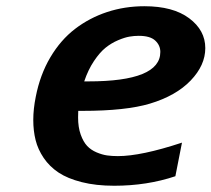

<svg xmlns="http://www.w3.org/2000/svg" viewBox="-20 -573 673 611"><path d="M439.5 -553.2Q530.8 -553.2 582 -514.9Q633.3 -476.6 633.3 -419.9Q633.3 -365.2 586.7 -316.7Q540 -268.1 457 -243.2Q380.4 -220.2 242.7 -220.2H229Q228.5 -212.9 228.5 -199.2Q228.5 -168 236.8 -144.8Q245.1 -121.6 257.3 -108.6Q269.5 -95.7 287.4 -88.1Q305.2 -80.6 320.8 -78.4Q336.4 -76.2 355 -76.2Q429.2 -76.2 559.1 -119.1L538.1 -12.2Q447.8 18.1 343.3 18.1Q285.2 18.1 240 6.6Q194.8 -4.9 166.3 -23.9Q137.7 -43 119.1 -70.3Q100.6 -97.7 93.3 -127.2Q85.9 -156.7 85.9 -191.4Q85.9 -226.1 93.8 -265.1Q107.4 -335 140.1 -390.4Q172.9 -445.8 218.8 -481Q264.6 -516.1 320.8 -534.7Q377 -553.2 439.5 -553.2ZM261.2 -314Q490.2 -314 490.2 -407.7Q490.2 -428.7 474.1 -443.8Q458 -459 421.4 -459Q407.2 -459 392.3 -456.5Q377.4 -454.1 356 -445.1Q334.5 -436 315.9 -421.1Q297.4 -406.2 278.8 -378.4Q260.3 -350.6 248 -314Z"/></svg>

Font: Aurulent Sans
Style: BoldItalic
Weight: 700
Italic angle: -11°
Version: Version 2007.05.04